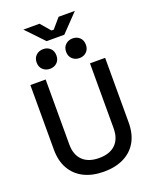

<svg xmlns="http://www.w3.org/2000/svg" viewBox="-191 -1168 1026 1286"><g transform="rotate(-20 322.5 -525.5)"><path d="M56 -240V-700H165V-237Q165 -163 206 -123Q247 -83 323 -83Q399 -83 440 -123Q481 -163 481 -237V-700H589V-240Q589 -159 557 -102.5Q525 -46 465 -16Q405 14 323 14Q240 14 180.5 -16Q121 -46 88.5 -102.5Q56 -159 56 -240ZM357 -827Q357 -859 377.5 -878Q398 -897 428 -897Q458 -897 478 -878Q498 -859 498 -827Q498 -795 478 -776Q458 -757 428 -757Q398 -757 377.5 -776Q357 -795 357 -827ZM147 -827Q147 -859 167.5 -878Q188 -897 218 -897Q248 -897 268 -878Q288 -859 288 -827Q288 -795 268 -776Q248 -757 218 -757Q188 -757 167.5 -776Q147 -795 147 -827ZM259 -939 139 -1065H254L314 -995H330L390 -1065H506L385 -939Z"/></g></svg>

Font: Space Grotesk Frontify Medium
Style: Regular
Weight: 500
Designer: Florian Karsten
Version: Version 2.000